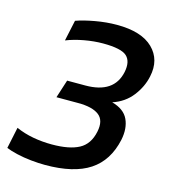

<svg xmlns="http://www.w3.org/2000/svg" viewBox="-114 -736 735 828"><g transform="rotate(15 253.0 -322.0)"><path d="M163 10Q134 10 100 6.5Q66 3 36 -4Q6 -11 -13 -19L7 -114Q43 -98 84 -90.5Q125 -83 168 -83Q246 -83 289 -106Q332 -129 344 -187Q355 -239 325.5 -262Q296 -285 232 -285H135L161 -366H242Q370 -366 391 -466Q401 -515 376 -538Q351 -561 270 -561Q229 -561 185.5 -553Q142 -545 107 -531L127 -624Q160 -636 210 -645Q260 -654 307 -654Q417 -654 468 -604Q519 -554 502 -476Q492 -428 459.5 -386Q427 -344 373 -326Q428 -311 446 -272Q464 -233 453 -180Q432 -83 361.5 -36.5Q291 10 163 10Z"/></g></svg>

Font: Kanit
Style: Italic
Weight: 400
Italic angle: -12°
Designer: Katatrad Team
Foundry: CadsonDemak
Version: Version 2.000; ttfautohint (v1.8.3)